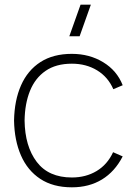

<svg xmlns="http://www.w3.org/2000/svg" viewBox="-20 -785 579 820"><path d="M287 15Q206.5 15 152 -21Q97.5 -57 69.5 -121.2Q41.5 -185.5 40 -270Q41.5 -356.5 69.8 -420.5Q98 -484.5 152.5 -519.8Q207 -555 287 -555Q362 -555 420.8 -519.2Q479.5 -483.5 504 -421L464 -404Q441.5 -456 394.8 -484.5Q348 -513 287 -513Q219 -513 174.5 -482.2Q130 -451.5 108 -396.8Q86 -342 85 -270Q86.5 -160 137 -93.5Q187.5 -27 287 -27Q346.5 -27 392.5 -54.5Q438.5 -82 463 -135L504 -117Q470.5 -52 415.5 -18.5Q360.5 15 287 15ZM276 -630H320L368 -765H324Z"/></svg>

Font: Manrope Variable Light
Style: Regular
Weight: 200
Designer: Mikhail Sharanda
Foundry: Mikhail Sharanda
Version: Version 4.505